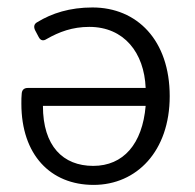

<svg xmlns="http://www.w3.org/2000/svg" viewBox="-20 -492 530 522"><path d="M38.1 -210C38.1 -71.3 117.2 10.7 234.4 10.7C351.6 10.7 441.4 -81.1 441.4 -230.5C441.4 -382.8 352.5 -471.7 231.4 -471.7C169.9 -471.7 121.1 -456.1 81.1 -431.6C72.3 -426.8 71.3 -418.9 75.2 -410.2L85 -391.6C89.8 -381.8 97.7 -379.9 106.4 -385.7C140.6 -405.3 176.8 -418.9 222.7 -418.9C317.4 -418.9 372.1 -348.6 376 -252.9H55.7C45.9 -252.9 40 -248 39.1 -238.3C38.1 -229.5 38.1 -219.7 38.1 -210ZM376 -204.1C367.2 -100.6 315.4 -41 233.4 -41C151.4 -41 96.7 -94.7 96.7 -204.1Z"/></svg>

Font: Ed Sans Neue Light
Style: Regular
Weight: 300
Designer: Stephen Hutchings
Version: Version 1.004;PS 001.004;hotconv 1.0.88;makeotf.lib2.5.64775